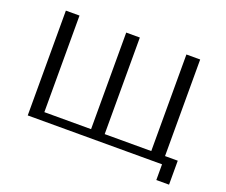

<svg xmlns="http://www.w3.org/2000/svg" viewBox="-128 -900 1419 1205"><g transform="rotate(20 581.0 -297.5)"><path d="M1017 105V0H120V-700H211V-55H523V-700H614V-55H925V-700H1017V-55H1102V105Z"/></g></svg>

Font: Tenor Sans
Style: Regular
Weight: 400
Designer: Denis Masharov
Foundry: Denis Masharov
Version: Version 1.1